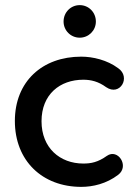

<svg xmlns="http://www.w3.org/2000/svg" viewBox="-20 -719 532 749"><path d="M297 10C342 10 395 -2 441 -37C486 -71 440 -141 397 -111C362 -86 335 -81 305 -81C214 -81 142 -142 142 -246C142 -351 214 -408 305 -408C335 -408 364 -401 394 -379C448 -342 492 -418 441 -453C398 -485 342 -498 297 -498C145 -498 38 -401 38 -247C38 -92 145 10 297 10ZM291 -572C326 -572 354 -600 354 -635C354 -671 326 -699 291 -699C256 -699 228 -671 228 -635C228 -600 256 -572 291 -572Z"/></svg>

Font: SN Pro Medium
Style: Regular
Weight: 500
Designer: Tobias Whetton
Foundry: Supernotes
Version: Version 1.003;Glyphs 3.3 (3324)